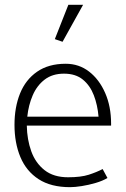

<svg xmlns="http://www.w3.org/2000/svg" viewBox="-20 -762 520 795"><path d="M440 -242V-250Q440 -321 415.5 -377Q391 -433 349 -465.5Q307 -498 252 -498Q181 -498 133.5 -465Q86 -432 63 -375Q40 -318 40 -245Q40 -170 64.5 -111.5Q89 -53 140 -20Q191 13 270 13Q290 13 318.5 8.5Q347 4 376 -4.5Q405 -13 425 -25L405 -62Q380 -49 347.5 -38.5Q315 -28 262 -28Q202 -28 164.5 -57.5Q127 -87 109.5 -135.5Q92 -184 91 -242ZM93 -279Q98 -327 115.5 -367.5Q133 -408 165 -432.5Q197 -457 245 -457Q293 -457 323 -432.5Q353 -408 368.5 -367.5Q384 -327 388 -279ZM239 -589 324 -742H263L207 -600Z"/></svg>

Font: Catamaran Thin
Style: Regular
Weight: 100
Designer: Pria Ravichandran
Version: Version 2.000